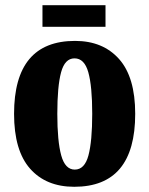

<svg xmlns="http://www.w3.org/2000/svg" viewBox="-20 -707 573 737"><path d="M265 10Q157 10 95.5 -59.5Q34 -129 34 -270Q34 -550 268 -550Q375 -550 437 -480.5Q499 -411 499 -270Q499 10 265 10ZM267 -56Q305 -56 319.5 -110.5Q334 -165 334 -270Q334 -376 319 -429.5Q304 -483 266 -483Q229 -483 214.5 -429.5Q200 -376 200 -270Q200 -165 215 -110.5Q230 -56 267 -56ZM143 -604V-687H385V-604Z"/></svg>

Font: Noto Serif Thai ExtraCondensed Black
Style: Regular
Weight: 900
Width: 2
Designer: Monotype Design Team
Foundry: Monotype Imaging Inc.
Version: Version 2.002; ttfautohint (v1.8.4.7-5d5b)